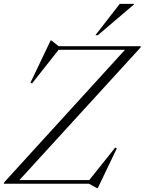

<svg xmlns="http://www.w3.org/2000/svg" viewBox="-42 -955 752 998"><path d="M690 -715 688 -707.5 59 -19H422L557 -188L565 -183.5L466.5 22.5H461L420.5 0H-22.5L-20.5 -7L607.5 -696H262.5L124.5 -521L116.5 -525.5L221 -744.5H225.5L262.5 -715ZM454 -772 580.5 -935H654.5L654 -931.5L466.5 -772Z"/></svg>

Font: Newsreader Display Light
Style: Italic
Weight: 300
Italic angle: -17°
Designer: Hugues Gentile
Foundry: Production Type
Version: Version 1.001